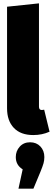

<svg xmlns="http://www.w3.org/2000/svg" viewBox="-20 -784 315 1143"><path d="M22 -139V-744L212 -764V-149Q212 -129 229 -129Q235 -129 243 -131L275 0Q231 20 178 20Q103 20 62.5 -22.5Q22 -65 22 -139ZM244 151Q244 171 239 188.5Q234 206 221 238L179 339H90L115 224Q74 199 74 151Q74 115 97.5 89Q121 63 159 63Q197 63 220.5 88Q244 113 244 151Z"/></svg>

Font: Fira Sans Extra Condensed Black
Style: Regular
Weight: 900
Width: 1
Designer: Carrois Corporate & Edenspiekermann AG
Foundry: Carrois Corporate GbR & Edenspiekermann AG
Version: Version 4.203